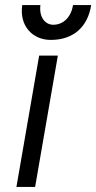

<svg xmlns="http://www.w3.org/2000/svg" viewBox="-20 -740 381 760"><path d="M45 0H119L209 -520H135ZM181 -582C274 -582 328 -637 341 -720H269C262 -673 231 -642 191 -642C158 -642 134 -673 140 -720H68C56 -637 109 -582 181 -582Z"/></svg>

Font: Fixel Display 20240404
Style: Italic
Weight: 400
Italic angle: -10°
Designer: AlfaBravo + MacPaw
Foundry: Kyrylo Tkachov, Marchela Mozhyna, Serhii Makarenko, Maria Weinstein, Zakhar Kryvoshyya
Version: Version 1.211;Glyphs 3.2 (3225)